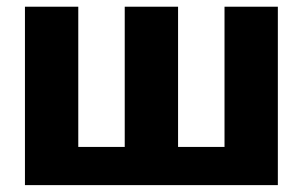

<svg xmlns="http://www.w3.org/2000/svg" viewBox="-20 -538 880 558"><path d="M787.5 -518.5V0H52.5V-518.5H207.5V-111H342.5V-518.5H497.5V-111H632.5V-518.5Z"/></svg>

Font: Lato ExtraBold
Style: Regular
Weight: 800
Designer: Lukasz Dziedzic with Adam Twardoch and Botio Nikoltchev
Foundry: tyPoland Lukasz Dziedzic
Version: Version 2.015; 2015-08-06; http://www.latofonts.com/